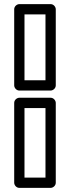

<svg xmlns="http://www.w3.org/2000/svg" viewBox="-20 -756 340 933"><path d="M99 107V-231H201V107ZM49 132C49 143 59 157 74 157H226C237 157 251 147 251 132V-256C251 -267 241 -281 226 -281H74C63 -281 49 -271 49 -256ZM201 -366H99V-686H201ZM226 -316C237 -316 251 -326 251 -341V-711C251 -722 241 -736 226 -736H74C63 -736 49 -726 49 -711V-341C49 -330 59 -316 74 -316Z"/></svg>

Font: Asimov
Style: XWidOu
Weight: 500
Designer: Google
Version: Version 2.000980; 2014